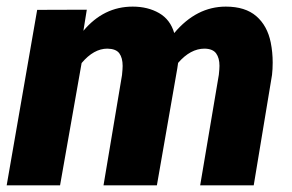

<svg xmlns="http://www.w3.org/2000/svg" viewBox="-25 -558 880 578"><path d="M220.7 -368.2 155.8 0H-4.9L86.9 -528.3L236.3 -528.8L226.1 -465.3Q287.1 -538.1 374.5 -538.1Q419.9 -538.1 453.9 -518.6Q487.8 -499 499.5 -458.5Q566.4 -538.1 654.8 -538.1Q713.4 -538.1 746.6 -509.3Q779.8 -480.5 790 -430.2Q795.9 -400.9 795.9 -369.6Q795.9 -349.6 793.9 -332.5L738.8 0H577.6L633.8 -333Q635.7 -350.6 635.7 -359.9Q635.7 -383.3 625.7 -397.2Q615.7 -411.1 590.8 -411.6Q548.3 -411.6 511.2 -368.7L508.8 -352.5L447.3 0H286.6L342.3 -332Q344.2 -350.6 344.2 -359.4Q344.2 -383.8 334.2 -397.5Q324.2 -411.1 298.3 -411.6Q257.3 -411.6 220.7 -368.2Z"/></svg>

Font: Mardoto Black
Style: Italic
Weight: 900
Italic angle: -12°
Designer: Christian Robertson, Vahan Hovhannisyan
Foundry: Google
Version: Version 1.000